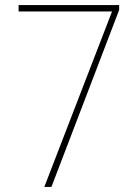

<svg xmlns="http://www.w3.org/2000/svg" viewBox="-20 -734 545 754"><path d="M154 0 420 -689H53V-714H448V-695L182 0Z"/></svg>

Font: Noto Sans SemiCondensed Thin
Style: Regular
Weight: 100
Width: 4
Designer: Monotype Design Team
Foundry: Monotype Imaging Inc.
Version: Version 2.013; ttfautohint (v1.8.4.7-5d5b)